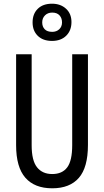

<svg xmlns="http://www.w3.org/2000/svg" viewBox="-20 -1007 562 1037"><path d="M455 -224Q455 -103 406 -46.5Q357 10 262 10Q167 10 117 -47Q67 -104 67 -223V-714H151V-222Q151 -140 180 -103.5Q209 -67 262 -67Q316 -67 343 -103Q370 -139 370 -223V-714H455ZM261 -786Q212 -786 184 -813.5Q156 -841 156 -886Q156 -932 184 -959.5Q212 -987 261 -987Q307 -987 336.5 -960Q366 -933 366 -888Q366 -842 337.5 -814Q309 -786 261 -786ZM262 -835Q285 -835 300 -849Q315 -863 315 -886Q315 -909 301.5 -924Q288 -939 262 -939Q238 -939 223 -924Q208 -909 208 -886Q208 -863 221.5 -849Q235 -835 262 -835Z"/></svg>

Font: Noto Sans Khmer ExtraCondensed
Style: Regular
Weight: 400
Width: 2
Designer: Danh Hong and the Monotype Design Team
Foundry: Monotype Imaging Inc.
Version: Version 2.004; ttfautohint (v1.8.4.7-5d5b)